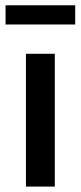

<svg xmlns="http://www.w3.org/2000/svg" viewBox="-20 -688 297 708"><path d="M75.7 0V-489.7H182.1V0ZM0.5 -597.7V-668.5H257.3V-597.7Z"/></svg>

Font: Varta
Style: Bold
Weight: 700
Designer: Joana Correia, Viktoriya Grabowska, Eben Sorkin
Foundry: Sorkin Type
Version: Version 1.002; ttfautohint (v1.3) -l 8 -r 24 -G 200 -x 12 -H